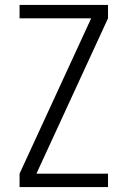

<svg xmlns="http://www.w3.org/2000/svg" viewBox="-20 -755 515 775"><path d="M59 0V-54L348 -681H59V-735H416V-681L127 -54H416V0Z"/></svg>

Font: Iosevka QP Light
Style: Regular
Weight: 300
Designer: Belleve Invis
Foundry: Belleve Invis
Version: Version 20.0.0; ttfautohint (v1.8.4)